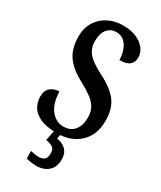

<svg xmlns="http://www.w3.org/2000/svg" viewBox="-236 -802 932 1114"><g transform="rotate(30 230.0 -245.0)"><path d="M222 10Q150 10 108 -9Q66 -28 48 -59Q30 -90 30 -127Q30 -168 54 -187.5Q78 -207 112 -207Q114 -128 148.5 -85Q183 -42 232 -42Q280 -42 305.5 -73.5Q331 -105 331 -158Q331 -197 315.5 -224Q300 -251 269.5 -273Q239 -295 195 -319Q116 -361 82 -411.5Q48 -462 48 -540Q48 -596 73.5 -637.5Q99 -679 143 -701.5Q187 -724 241 -724Q298 -724 335 -706.5Q372 -689 391 -662.5Q410 -636 410 -607Q410 -574 389 -556.5Q368 -539 322 -539Q322 -572 311.5 -602.5Q301 -633 280 -652Q259 -671 228 -671Q189 -671 166.5 -643Q144 -615 144 -564Q144 -533 155.5 -508Q167 -483 195.5 -460.5Q224 -438 276 -411Q357 -370 393 -321Q429 -272 429 -194Q429 -98 371.5 -44Q314 10 222 10ZM210 234Q198 234 177.5 231.5Q157 229 142 224V174Q174 182 196 182Q220 182 234 171Q248 160 248 130Q248 100 231 89.5Q214 79 186 75L203 -9H246L237 36Q274 41 297.5 64Q321 87 321 128Q321 180 290 207Q259 234 210 234Z"/></g></svg>

Font: Noto Serif Georgian ExtraCondensed SemiBold
Style: Regular
Weight: 600
Width: 2
Designer: Monotype Design Team, Akaki Razmadze
Foundry: Google LLC
Version: Version 2.003; ttfautohint (v1.8.4.7-5d5b)